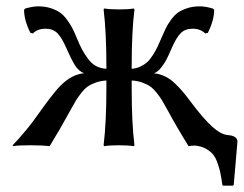

<svg xmlns="http://www.w3.org/2000/svg" viewBox="-20 -460 772 608"><path d="M397 -205.1V-180.2Q397 -69.8 405.8 0L403.8 2.9Q385.3 0 356.9 0Q328.1 0 310.1 2.9L308.1 0Q316.9 -73.2 316.9 -180.2V-205.1Q298.3 -204.1 283 -198.5Q267.6 -192.9 257.8 -186Q248 -179.2 237.3 -165.5Q226.6 -151.9 220.7 -142.1Q214.8 -132.3 204.1 -112.8Q169.4 -49.3 137.2 2.9Q114.3 0 74.2 0Q35.2 0 22 2.9L20 0Q29.8 -10.3 38.1 -19.3Q46.4 -28.3 54.4 -38.3Q62.5 -48.3 67.9 -54.4Q73.2 -60.5 81.8 -72Q90.3 -83.5 93.5 -88.1Q96.7 -92.8 106.9 -106.7Q117.2 -120.6 120.1 -125Q156.2 -173.8 171.4 -188.5Q207 -224.6 246.1 -228Q229 -234.9 217.3 -253.4Q205.6 -272 189 -310.1Q175.8 -340.3 161.9 -354.7Q147.9 -369.1 124 -369.1Q99.1 -369.1 84 -354L76.2 -356Q56.2 -396 56.2 -429.2L60.1 -433.1Q84 -439.9 101.1 -439.9Q123 -439.9 140.9 -434.1Q158.7 -428.2 170.4 -419.9Q182.1 -411.6 192.6 -397Q203.1 -382.3 209.2 -370.6Q215.3 -358.9 223.1 -339.8Q232.9 -316.4 239.7 -303.5Q246.6 -290.5 258.1 -274.7Q269.5 -258.8 283.9 -251Q298.3 -243.2 316.9 -242.2V-250Q316.9 -356.9 308.1 -430.2L310.1 -433.1Q328.6 -430.2 356.9 -430.2Q385.3 -430.2 403.8 -433.1L405.8 -430.2Q397 -360.4 397 -250V-242.2Q412.1 -243.2 424.8 -249.3Q437.5 -255.4 446.3 -263.4Q455.1 -271.5 464.1 -285.6Q473.1 -299.8 478.3 -310.8Q483.4 -321.8 491.2 -339.8Q499.5 -358.9 505.1 -370.6Q510.7 -382.3 521.5 -397.2Q532.2 -412.1 543.7 -420.2Q555.2 -428.2 573 -434.1Q590.8 -439.9 612.8 -439.9Q629.9 -439.9 653.8 -433.1L658.2 -429.2Q658.2 -396 638.2 -356L629.9 -354Q614.7 -369.1 589.8 -369.1Q565.9 -369.1 552 -354.7Q538.1 -340.3 524.9 -310.1Q513.7 -284.2 507.1 -271.5Q500.5 -258.8 490 -245.6Q479.5 -232.4 467.8 -228Q485.4 -226.1 501.7 -218.5Q518.1 -210.9 532.7 -197Q547.4 -183.1 557.6 -171.1Q567.9 -159.2 582 -140.1Q624 -84 652.1 -58.8Q680.2 -33.7 702.1 -32.2Q731.9 -29.8 731.9 -11.2L720.2 125L717.8 127.9H686L684.1 125Q680.7 101.1 677.5 86.2Q674.3 71.3 668.2 54.4Q662.1 37.6 653.6 27.8Q645 18.1 631.1 10.5Q617.2 2.9 598.1 1Q586.9 1 577.1 2.9Q541 -55.2 509.8 -112.8Q499 -132.3 493.2 -142.1Q487.3 -151.9 476.6 -165.5Q465.8 -179.2 456.1 -186Q446.3 -192.9 430.9 -198.5Q415.5 -204.1 397 -205.1Z"/></svg>

Font: Linear Smooth
Style: Regular
Weight: 400
Designer: Philipp H. Poll, Flanker
Foundry: Philipp H. Poll, reworked by Flanker
Version: Version 1.061 | FøM Fix